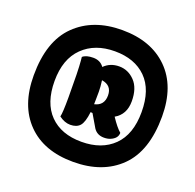

<svg xmlns="http://www.w3.org/2000/svg" viewBox="-131 -873 1044 1026"><g transform="rotate(20 391.5 -360.0)"><path d="M32 -347Q32 -542 131 -639Q230 -736 395 -736Q560 -736 656 -641Q752 -546 752 -374Q752 -178 653.5 -81Q555 16 387.5 16Q220 16 126 -80Q32 -176 32 -347ZM147 -357Q147 -232 212 -166Q277 -100 392 -100Q507 -100 574 -166Q641 -232 641 -359Q641 -486 575.5 -551Q510 -616 397 -616Q284 -616 215.5 -549Q147 -482 147 -357ZM240 -527Q259 -544 299.5 -544Q340 -544 361 -514Q395 -548 446 -548Q497 -548 534.5 -509Q572 -470 572 -395Q572 -320 514 -287Q547 -237 572 -216Q572 -184 533 -168Q518 -162 498 -162Q459 -162 439 -192L396 -265Q392 -266 385 -266Q378 -206 359.5 -185.5Q341 -165 305 -165Q273 -165 241 -189Q247 -212 247 -300Q247 -454 242 -506ZM384 -447Q389 -410 389 -383.5Q389 -357 388.5 -338.5Q388 -320 388 -312Q442 -324 442 -381Q442 -438 384 -447Z"/></g></svg>

Font: Chela One
Style: Regular
Weight: 400
Designer: Miguel Hernandez
Foundry: LatinoType
Version: Version 1.001